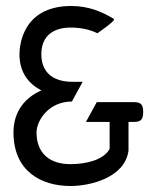

<svg xmlns="http://www.w3.org/2000/svg" viewBox="-20 -610 526 641"><path d="M25 -168C25 -38 118 11 215 11C284 11 397 -18 409 -107V-203H428C451 -203 458 -212 458 -236C458 -259 452 -269 428 -269H303L267 -203H346V-113C326 -76 268 -62 215 -62C147 -62 102 -97 102 -168C102 -206 141 -271 220 -271L256 -337H220C169 -337 118 -359 118 -429C118 -490 158 -518 216 -518C250 -518 281 -511 305 -499C305 -499 369 -542 360 -547C320 -571 276 -590 218 -590C53 -590 45 -454 45 -429C45 -366 77 -330 118 -308C67 -286 25 -241 25 -168Z"/></svg>

Font: Charger Pro
Style: Nar
Weight: 400
Designer: Jasper
Foundry: Cannot Into Space Fonts
Version: Version 1.09